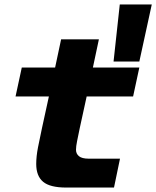

<svg xmlns="http://www.w3.org/2000/svg" viewBox="-20 -844 703 864"><path d="M491 -567 519 -824H663L607 -567ZM278 0Q205 0 174 -26Q143 -52 143 -106Q143 -140 151 -181Q159 -222 169 -268L200 -410H50L78 -540H228L255 -667H425L398 -540H607L579 -410H370L339 -268Q332 -234 327 -209.5Q322 -185 322 -170Q322 -152 335.5 -141Q349 -130 379 -130H520L493 0Z"/></svg>

Font: Geist Mono Black
Style: Italic
Weight: 900
Italic angle: -12°
Monospace: yes
Designer: Basement.studio, Andrés Briganti, Mateo Zaragoza
Foundry: Basement.studio, Vercel, Andrés Briganti, Guido Ferreyra, Mateo Zaragoza
Version: Version 1.500; ttfautohint (v1.8.4.7-5d5b)